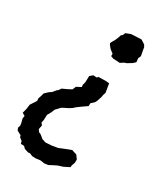

<svg xmlns="http://www.w3.org/2000/svg" viewBox="-193 -585 734 842"><g transform="rotate(30 173.5 -164.0)"><path d="M243 -268 245 -254 250 -224 246 -212 243 -197 236 -176 231 -166 215 -151V-137L192 -121L170 -105L159 -95L145 -86L123 -75L114 -70L99 -54L94 -49L86 -30L76 -12L75 14L72 29L80 39L76 60L84 71L95 76L112 90L131 96L162 94L191 89L218 78L228 74L249 66L258 69L274 74L287 92V108L281 125L280 135L252 149L227 157L209 166L190 176L172 178L150 175L127 178L110 177L96 171L87 172L67 166L57 156L40 155L37 143L23 132L20 123L-1 112L-6 100L-2 87L-4 74L-9 55L-7 41L-21 33L-15 10L-12 -13L2 -34L8 -44L7 -56L13 -74L16 -86L33 -102L45 -110L60 -128L64 -130L74 -144L98 -155L117 -165L124 -182L147 -194L146 -205L150 -220L151 -252L165 -264L183 -263L188 -269L226 -270ZM269 -506 279 -500 291 -492 297 -481 298 -473 304 -441 298 -427 300 -408 288 -397 265 -383 255 -380 238 -369 225 -370 204 -371 191 -376V-388L174 -401L162 -415L158 -423L163 -433L171 -447L177 -461L182 -476L189 -482L194 -494L217 -503L229 -504L252 -505Z"/></g></svg>

Font: Winky Rough
Style: Italic
Weight: 400
Italic angle: -8.97852°
Designer: Simon Atzbach
Foundry: typofactur
Version: Version 1.206